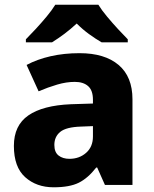

<svg xmlns="http://www.w3.org/2000/svg" viewBox="-20 -786 653 816"><path d="M318 -560Q425 -560 484 -510Q543 -460 543 -364V0H426L393 -74H389Q354 -29 315 -9.5Q276 10 208 10Q135 10 87 -33Q39 -76 39 -166Q39 -253 100.5 -295.5Q162 -338 281 -343L375 -346V-362Q375 -402 354.5 -420Q334 -438 298 -438Q262 -438 223 -426.5Q184 -415 144 -398L93 -510Q138 -534 195 -547Q252 -560 318 -560ZM324 -248Q261 -246 236 -225.5Q211 -205 211 -170Q211 -139 229 -125Q247 -111 275 -111Q317 -111 346 -136.5Q375 -162 375 -206V-250ZM398 -766Q412 -743 435 -715.5Q458 -688 481.5 -662.5Q505 -637 523 -619V-606H412Q386 -621 358.5 -641Q331 -661 306 -686Q279 -661 253.5 -642Q228 -623 201 -606H90V-619Q109 -638 132.5 -663.5Q156 -689 178.5 -716Q201 -743 215 -766Z"/></svg>

Font: Noto Sans Gujarati UI ExtraBold
Style: Regular
Weight: 800
Designer: Jelle Bosma - Monotype Design Team, Universal Thirst
Foundry: Monotype Imaging Inc.
Version: Version 2.106; ttfautohint (v1.8.4.7-5d5b)